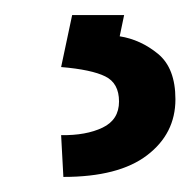

<svg xmlns="http://www.w3.org/2000/svg" viewBox="-20 -23 260 256"><path d="M76.2 -2.9H145.5L139.6 25.4Q167.5 29.8 190.7 48.8Q213.9 67.9 213.9 109.4Q213.9 155.3 176 184.1Q138.2 212.9 64.5 212.9L61.5 157.2Q94.7 157.7 116.7 147.2Q138.7 136.7 138.7 112.3Q138.7 87.9 120.4 78.9Q102.1 69.8 61.5 66.4Z"/></svg>

Font: Inter Tight
Style: Regular
Weight: 400
Designer: Rasmus Andersson
Foundry: rsms
Version: Version 3.002